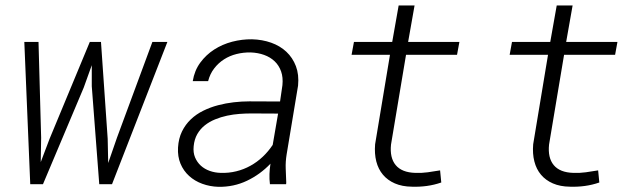

<svg xmlns="http://www.w3.org/2000/svg" viewBox="-20 -684 2388 713"><path d="M132.8 -172.4 131.3 -82 164.1 -168.5 313.5 -528.3H355L379.9 -168.5L381.8 -78.6L414.6 -173.3L545.9 -528.3H601.6L396 0H348.6L320.8 -363.8V-441.9L291 -358.9L139.6 0H92.3L70.3 -528.3H123Z M982.4 0Q980 -19 980.7 -37.8Q981.4 -56.6 984.4 -76.2Q946.3 -36.1 897 -12.7Q847.7 10.7 791 9.8Q759.3 8.8 731.2 -1.5Q703.1 -11.7 682.4 -30.5Q661.6 -49.3 650.4 -75.9Q639.2 -102.5 641.1 -136.2Q643.1 -169.9 655.8 -195.8Q668.5 -221.7 688.5 -240.7Q708.5 -259.8 734.6 -272.7Q760.7 -285.6 789.6 -293.2Q818.4 -300.8 848.1 -304.2Q877.9 -307.6 906.2 -307.6L1020 -307.1L1028.8 -367.7Q1031.7 -396.5 1023.9 -418.7Q1016.1 -440.9 1000 -456.3Q983.9 -471.7 960.9 -480Q938 -488.3 910.6 -489.3Q883.8 -489.7 858.4 -483.4Q833 -477.1 812 -463.6Q791 -450.2 775.4 -429.9Q759.8 -409.7 752.9 -382.8H695.8Q702.1 -421.9 723.6 -451.2Q745.1 -480.5 775.4 -500Q805.7 -519.5 842.3 -529.1Q878.9 -538.6 916 -538.1Q954.1 -537.1 987.1 -525.4Q1020 -513.7 1043.5 -491.7Q1066.9 -469.7 1078.9 -438.2Q1090.8 -406.7 1086.9 -366.2L1044.4 -110.4Q1040 -83.5 1041 -58.1Q1042 -32.7 1043 -6.3L1042.5 0ZM799.8 -42Q829.6 -41 857.4 -47.9Q885.3 -54.7 909.9 -68.4Q934.6 -82 955.6 -101.8Q976.6 -121.6 992.7 -146L1012.7 -262.2L913.6 -262.7Q892.6 -262.7 869.4 -261Q846.2 -259.3 823.2 -254.4Q800.3 -249.5 778.8 -240.7Q757.3 -231.9 740.5 -218.5Q723.6 -205.1 712.6 -186Q701.7 -167 699.2 -141.1Q696.8 -117.7 704.3 -99.6Q711.9 -81.5 725.8 -68.8Q739.7 -56.2 759 -49.3Q778.3 -42.5 799.8 -42Z M1519.5 -663.6 1495.6 -528.3H1686L1677.2 -480.5H1487.8L1432.1 -147.5Q1426.8 -98.1 1449.5 -70.8Q1472.2 -43.5 1522 -42Q1545.4 -41 1568.4 -44.2Q1591.3 -47.4 1614.3 -51.3L1618.7 -6.3Q1592.3 2.9 1564.7 6.6Q1537.1 10.3 1509.3 9.3Q1473.1 8.8 1446.3 -2.9Q1419.4 -14.6 1402.1 -35.2Q1384.8 -55.7 1377.4 -84.5Q1370.1 -113.3 1373 -148.4L1428.2 -480.5H1285.6L1294.4 -528.3H1436.5L1460.4 -663.6Z M2106.4 -663.6 2082.5 -528.3H2272.9L2264.2 -480.5H2074.7L2019 -147.5Q2013.7 -98.1 2036.4 -70.8Q2059.1 -43.5 2108.9 -42Q2132.3 -41 2155.3 -44.2Q2178.2 -47.4 2201.2 -51.3L2205.6 -6.3Q2179.2 2.9 2151.6 6.6Q2124 10.3 2096.2 9.3Q2060.1 8.8 2033.2 -2.9Q2006.3 -14.6 1989 -35.2Q1971.7 -55.7 1964.4 -84.5Q1957 -113.3 1960 -148.4L2015.1 -480.5H1872.6L1881.3 -528.3H2023.4L2047.4 -663.6Z"/></svg>

Font: TypoPRO Roboto Mono
Style: Italic
Weight: 300
Designer: Google
Version: Version 2.000986; 2015; ttfautohint (v1.3)